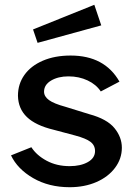

<svg xmlns="http://www.w3.org/2000/svg" viewBox="-20 -772 556 802"><path d="M118.5 -28C162.2 -2.7 213 10 271 10C312.3 10 349.5 2.8 382.5 -11.5C415.5 -25.8 441.5 -45.7 460.5 -71C479.5 -96.3 489 -124.3 489 -155C489 -184.3 478.7 -211.7 458 -237C437.3 -262.3 402.3 -281.7 353 -295L253 -326C221 -334.7 198.2 -344 184.5 -354C170.8 -364 164 -375.7 164 -389C164 -408.3 173.8 -423.8 193.5 -435.5C213.2 -447.2 237.3 -453 266 -453C295.3 -453 322 -447.3 346 -436C370 -424.7 388.3 -409.3 401 -390L479 -431C437.7 -503.7 369.7 -540 275 -540C231 -540 192.3 -532.8 159 -518.5C125.7 -504.2 100 -484.3 82 -459C64 -433.7 55 -404.7 55 -372C55.7 -336 68.2 -306.3 92.5 -283C116.8 -259.7 154 -242 204 -230L294 -206C324 -198 345.3 -189.2 358 -179.5C370.7 -169.8 377 -157 377 -141C377 -121.7 367 -106.3 347 -95C327 -83.7 301.7 -78 271 -78C235 -78 203 -85.5 175 -100.5C147 -115.5 125.7 -134.3 111 -157L26 -123C44 -85 74.8 -53.3 118.5 -28ZM403 -666 374 -752 118 -649 137 -593Z"/></svg>

Font: Morrison SemiBold
Style: Regular
Weight: 600
Designer: Pablo Impallari, Rodrigo Fuenzalida (Modified by Dan O. Williams)
Version: Version 0.030; ttfautohint (v1.8.1)